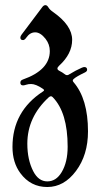

<svg xmlns="http://www.w3.org/2000/svg" viewBox="-20 -543 397 751"><path d="M28.8 31.7Q28.8 -107.4 147.9 -185.1Q152.3 -187.5 152.3 -190.2Q152.3 -192.9 147.5 -195.8Q120.1 -214.4 101.6 -214.4Q90.8 -214.4 82.8 -211.7Q74.7 -209 70.3 -209Q59.6 -209 59.6 -219.7Q59.6 -228.5 69.3 -231.9Q174.8 -269 174.8 -343.3Q174.8 -369.6 158.2 -391.1Q138.2 -416.5 117.7 -416.5Q97.2 -416.5 83 -396Q76.2 -386.2 70.3 -386.2Q59.6 -386.2 59.6 -396Q59.6 -401.4 64.5 -407.7L146 -516.1Q151.4 -522.9 157.7 -522.9Q164.1 -522.9 169.4 -513.9Q174.8 -504.9 187.5 -496.1Q262.2 -443.8 262.2 -387.2Q262.2 -332.5 211.4 -286.1Q204.6 -279.8 204.6 -274.9Q204.6 -270 211.9 -266.1Q223.1 -260.7 234.4 -252Q237.8 -249 242.2 -249Q246.6 -249 250.5 -252Q276.9 -268.1 299.3 -277.8Q306.2 -280.8 309.6 -280.8Q320.8 -280.8 320.8 -270Q320.8 -263.7 311.5 -259.3Q278.8 -243.7 268.6 -234.4Q264.6 -231 264.6 -228Q264.6 -225.1 267.6 -221.7Q324.2 -156.2 324.2 -29.3Q324.2 63 277.3 125.7Q230.5 188.5 165 188.5Q99.6 188.5 59.6 134.3Q28.8 92.8 28.8 31.7ZM86.9 19Q86.9 81.5 109.9 126.5Q130.4 166.5 165 166.5Q199.7 166.5 221.2 130.4Q244.6 91.3 244.6 30.8Q244.6 -103 186.5 -162.6Q183.1 -166.5 179.2 -166.5Q175.3 -166.5 170.9 -162.6Q86.9 -85.4 86.9 19Z"/></svg>

Font: UnifrakturMaguntia20
Style: Book
Weight: 400
Designer: j. 'mach' wust, Gerrit Ansmann, Georg Duffner, based on a font by Peter Wiegel, original typeface by Carl Albert Fahrenw
Version: Version 2017-03-19